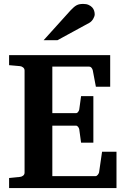

<svg xmlns="http://www.w3.org/2000/svg" viewBox="-20 -949 638 969"><path d="M25.9 0V-50.8L81.1 -56.2Q89.8 -57.1 96.9 -62.7Q104 -68.4 104 -78.1V-592.8Q104 -602.5 96.9 -608.4Q89.8 -614.3 81.1 -615.2L25.9 -620.1V-670.9H536.1V-511.2H463.9L448.2 -594.2Q446.3 -601.6 441.7 -607.2Q437 -612.8 430.2 -612.8H244.1V-377.9H362.8Q369.6 -377.9 374.3 -384.3Q378.9 -390.6 379.9 -396L389.2 -463.9H451.2V-229H389.2L379.9 -296.9Q378.9 -302.2 374.3 -308.6Q369.6 -314.9 362.8 -314.9H244.1V-60.1H461.9Q468.3 -60.1 473.6 -66.9Q479 -73.7 480 -79.1L495.1 -183.1H567.9V0ZM458 -876.5Q458 -871.6 455.8 -865.5Q453.6 -859.4 450.2 -853.5Q446.8 -847.7 441.9 -842.5Q437 -837.4 432.1 -834.5L270 -746.1H200.2L336.9 -897.5Q345.7 -906.7 352.8 -912.8Q359.9 -918.9 366.9 -922.6Q374 -926.3 381.8 -927.7Q389.6 -929.2 399.9 -929.2Q416 -929.2 427 -924.3Q438 -919.4 445.1 -911.9Q452.1 -904.3 455.1 -894.8Q458 -885.3 458 -876.5Z"/></svg>

Font: Charis SIL Am
Style: Bold
Weight: 700
Foundry: SIL International
Version: Version 5.000